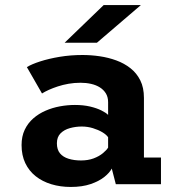

<svg xmlns="http://www.w3.org/2000/svg" viewBox="-20 -730 690 761"><path d="M260.5 11Q219 11 183.5 0.2Q148 -10.5 121.5 -31.5Q95 -52.5 80.2 -83.5Q65.5 -114.5 65.5 -155Q65.5 -189.5 78 -215.8Q90.5 -242 112 -260.8Q133.5 -279.5 160.5 -291.2Q187.5 -303 217.5 -308.5Q247.5 -314 277 -314Q310 -314 336.8 -307.8Q363.5 -301.5 382 -292.2Q400.5 -283 408.5 -274.5V-325Q408.5 -345 399.8 -359.5Q391 -374 376 -383.5Q361 -393 341.2 -397.5Q321.5 -402 299.5 -402Q274.5 -402 251.8 -398Q229 -394 209.2 -387.5Q189.5 -381 173.5 -373.8Q157.5 -366.5 146.5 -359.5L86.5 -464Q105 -475.5 139 -486.5Q173 -497.5 216.5 -504.8Q260 -512 307 -512Q341 -512 375.2 -507Q409.5 -502 441 -490.5Q472.5 -479 497.2 -459.5Q522 -440 536.2 -411.2Q550.5 -382.5 550.5 -342V-105.5H618V0H439L423 -62Q415 -46 394 -29Q373 -12 339.5 -0.5Q306 11 260.5 11ZM301 -94Q329 -94 351 -102.2Q373 -110.5 387.8 -122.8Q402.5 -135 408.5 -145V-186Q402 -196 385.8 -205.8Q369.5 -215.5 348.2 -222Q327 -228.5 304 -228.5Q280 -228.5 257.2 -222.2Q234.5 -216 220 -201.5Q205.5 -187 205.5 -162Q205.5 -137 217.8 -122.2Q230 -107.5 251.8 -100.8Q273.5 -94 301 -94ZM364 -560.5H236L391 -710H538.5Z"/></svg>

Font: Trispace Thin SemiBold
Style: Regular
Weight: 600
Version: Version 1.210